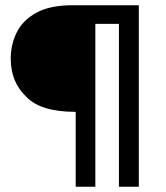

<svg xmlns="http://www.w3.org/2000/svg" viewBox="-20 -713 632 733"><path d="M510 0H434V-622H344V0H269V-286Q135 -286 81 -343Q21 -399 21 -489Q21 -543 44 -589.5Q67 -636 119 -664.5Q171 -693 257 -693H510Z"/></svg>

Font: Ulagadi Sans
Style: Regular
Weight: 400
Designer: Ninad Kale (Devanagari), Jonny Pinhorn (Latin)
Foundry: Indian Type Foundry
Version: Version 3.01;March 29, 2020;FontCreator 12.0.0.2522 64-bit; 